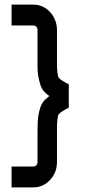

<svg xmlns="http://www.w3.org/2000/svg" viewBox="-20 -685 367 829"><path d="M277 -321V-220Q261 -212 250 -205Q239 -198 234 -192Q226 -181 226 -126V15Q226 60 196 92Q166 124 124 124H30V34H124Q132 34 137 28.5Q142 23 142 15V-123Q142 -158 145 -183Q149 -206 155 -223.5Q161 -241 174 -254Q177 -257 183 -262Q189 -267 193 -270L191 -272Q182 -278 174 -286Q160 -300 154 -320Q142 -359 142 -393V-556Q142 -564 137 -569.5Q132 -575 124 -575H30V-665H124Q166 -665 196 -633Q210 -618 218 -598Q226 -578 226 -556V-415Q226 -360 234 -349Q239 -343 250 -336Q261 -329 277 -321Z"/></svg>

Font: Sulphur Point
Style: Bold
Weight: 700
Designer: Noponies / Dale Sattler
Foundry: Noponies
Version: Version 1.000; ttfautohint (v1.8)